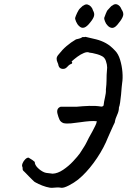

<svg xmlns="http://www.w3.org/2000/svg" viewBox="-20 -869 606 912"><path d="M527 -628Q542 -613 550.5 -585Q559 -557 561.5 -527Q564 -497 560 -473Q559 -470 558 -454.5Q557 -439 555 -419Q553 -399 550.5 -382Q548 -365 545 -359Q545 -341 536.5 -323.5Q528 -306 525 -287Q523 -284 517.5 -271.5Q512 -259 504.5 -242.5Q497 -226 491 -212Q485 -198 483 -193Q460 -143 424.5 -95Q389 -47 351 -16Q332 -1 308 11.5Q284 24 272 23Q261 21 250.5 21.5Q240 22 229 23Q218 24 199 18.5Q180 13 163.5 5Q147 -3 143 -6Q141 -8 133.5 -15Q126 -22 118 -30.5Q110 -39 103.5 -45.5Q97 -52 95 -54Q87 -60 87.5 -67Q88 -74 86 -77Q83 -83 87.5 -94Q92 -105 100.5 -113Q109 -121 116 -120Q127 -114 133 -109.5Q139 -105 145 -100Q145 -86 159 -72Q173 -58 189 -51Q193 -49 201.5 -47.5Q210 -46 218.5 -45.5Q227 -45 230 -44Q254 -45 280 -62.5Q306 -80 327 -102.5Q348 -125 359 -140Q371 -159 378.5 -170.5Q386 -182 390.5 -191.5Q395 -201 401.5 -213.5Q408 -226 420 -247Q427 -261 432.5 -271.5Q438 -282 440 -293Q427 -295 406 -293.5Q385 -292 362 -288.5Q339 -285 317.5 -283Q296 -281 282 -284Q268 -289 262.5 -301Q257 -313 253 -329Q250 -341 253.5 -349.5Q257 -358 268 -362H344Q374 -365 404.5 -366Q435 -367 459 -363Q463 -362 466.5 -363.5Q470 -365 472 -368Q474 -387 479 -407.5Q484 -428 483 -444Q486 -470 486 -485Q486 -500 486.5 -513Q487 -526 489 -548Q489 -562 483 -579.5Q477 -597 463 -603Q454 -608 441.5 -611.5Q429 -615 419 -617Q409 -619 405 -619Q395 -624 379 -617.5Q363 -611 347.5 -599.5Q332 -588 320 -577Q323 -574 323 -571Q323 -568 320 -566Q313 -564 307.5 -559.5Q302 -555 297 -549Q288 -540 275 -542Q262 -544 258 -557Q257 -565 253 -573Q249 -581 249 -590.5Q249 -600 259 -611Q276 -633 296.5 -650.5Q317 -668 341 -682Q345 -683 353.5 -685Q362 -687 367 -690Q371 -694 376 -693Q381 -692 386 -694Q413 -688 437 -682Q461 -676 483 -664Q505 -652 527 -628ZM490 -749Q483 -756 478.5 -768Q474 -780 475 -784Q477 -789 482.5 -804Q488 -819 494 -824Q498 -828 504 -835Q510 -842 514 -843Q526 -853 538.5 -847Q551 -841 557 -825Q569 -808 564.5 -793.5Q560 -779 545 -761Q528 -737 514.5 -736.5Q501 -736 490 -749ZM356 -745Q347 -753 341.5 -766Q336 -779 337 -784Q339 -792 346.5 -808Q354 -824 361 -830Q364 -832 368.5 -837Q373 -842 377 -843Q387 -850 396 -847.5Q405 -845 412 -837.5Q419 -830 422 -819Q430 -805 426.5 -792.5Q423 -780 409 -763Q393 -742 380 -738Q367 -734 356 -745Z"/></svg>

Font: Caveat Medium
Style: Regular
Weight: 500
Designer: Pablo Impallari
Foundry: Pablo Impallari
Version: Version 2.000